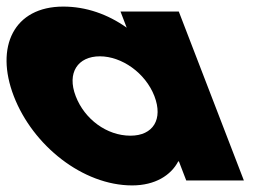

<svg xmlns="http://www.w3.org/2000/svg" viewBox="-67 -548 834 583"><path d="M-25.1 -256C32.7 -106 184.3 15 334.3 15C404.3 15 452.3 -16 474.2 -58H476.2L498.5 0H673.5L475.9 -513H298.9L317.7 -464C259.9 -505 194.1 -528 125.1 -528C-24.9 -528 -82.9 -406 -25.1 -256ZM162.9 -256C135.5 -327 169.3 -377 236.3 -377C302.3 -377 374.5 -327 401.9 -256C428.8 -186 398.1 -136 329.1 -136C257.1 -136 189.8 -186 162.9 -256Z"/></svg>

Font: Hussar
Style: BdOpOblFour
Weight: 700
Foundry: Cannot Into Space Fonts
Version: Version 2.00